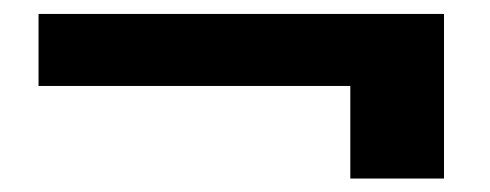

<svg xmlns="http://www.w3.org/2000/svg" viewBox="-20 -458 717 281"><path d="M492.7 -196.7V-332.2H36.4V-437.6H629.8V-196.7Z"/></svg>

Font: Envelope Sans Variable
Style: Regular
Weight: 500
Designer: Andreas Rasmussen / Norman Anderson
Foundry: mail.de GmbH
Version: Version 1.150